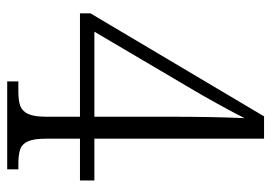

<svg xmlns="http://www.w3.org/2000/svg" viewBox="-130 -623 753 533"><g transform="rotate(90 246.5 -356.5)"><path d="M206 -31H234Q260 -31 274.5 -36.5Q289 -42 296.5 -58.5Q304 -75 304 -108V-202H17V-231L303 -713H365V-242H481V-202H365V-108Q365 -75 372 -58.5Q379 -42 393.5 -36.5Q408 -31 435 -31H450V0H206ZM304 -242V-441Q304 -575 308 -659Q300 -642 271.5 -590Q243 -538 220 -500L68 -242Z"/></g></svg>

Font: Noto Serif NarrowLight
Style: Regular
Weight: 300
Width: 4
Designer: Monotype Design Team
Foundry: Monotype Imaging Inc.
Version: Version 1.001